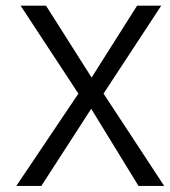

<svg xmlns="http://www.w3.org/2000/svg" viewBox="-20 -645 584 660"><path d="M456.1 -5.9 293.5 -271 122.1 -5.9H36.1L249.5 -323.2L50.8 -625.5H138.2L294.9 -378.4L451.2 -625.5H534.2L335.9 -323.2L544.4 -5.9Z"/></svg>

Font: RIT Meera New
Style: Regular
Weight: 400
Designer: Hussain K H
Foundry: RIT
Version: 1.6.2